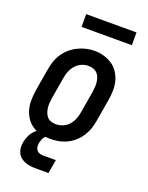

<svg xmlns="http://www.w3.org/2000/svg" viewBox="-166 -802 832 1076"><g transform="rotate(20 250.0 -263.5)"><path d="M204 8Q175 8 147.5 1.5Q120 -5 97.5 -20Q75 -35 60 -58Q45 -81 38 -108Q31 -135 32 -164Q33 -193 37 -221L59 -351Q63 -376 71 -400.5Q79 -425 93.5 -447.5Q108 -470 128.5 -488Q149 -506 172.5 -517.5Q196 -529 221 -535Q246 -541 272 -541Q301 -541 328 -533Q355 -525 377.5 -510Q400 -495 415 -472Q430 -449 437 -422.5Q444 -396 443.5 -366.5Q443 -337 438 -309L416 -179Q412 -154 404 -129.5Q396 -105 381.5 -82.5Q367 -60 347 -42Q327 -24 303 -12.5Q279 -1 254 3.5Q229 8 204 8ZM206 -80Q227 -80 248 -88.5Q269 -97 283.5 -114Q298 -131 306 -151.5Q314 -172 317 -193L339 -323Q341 -338 342 -352.5Q343 -367 341 -381.5Q339 -396 334 -409Q329 -422 319.5 -431.5Q310 -441 296 -445.5Q282 -450 267 -450Q246 -450 226 -441Q206 -432 191.5 -415Q177 -398 169 -378Q161 -358 158 -337L136 -207Q134 -192 133 -177.5Q132 -163 134 -149Q136 -135 141 -122Q146 -109 155 -99Q164 -89 177.5 -84.5Q191 -80 206 -80ZM187 191Q170 191 153.5 189Q137 187 122.5 181.5Q108 176 95.5 166Q83 156 76 142Q69 128 67.5 111.5Q66 95 69 78Q73 56 83.5 34.5Q94 13 112.5 -3Q131 -19 154 -25.5Q177 -32 199 -32L194 0Q185 0 177.5 5.5Q170 11 165.5 19Q161 27 158.5 35.5Q156 44 154 52Q152 64 153.5 75Q155 86 161.5 94Q168 102 178.5 105.5Q189 109 201 109H276L262 191ZM156 -642V-718H456V-642Z"/></g></svg>

Font: Iosevka Slab Semibold
Style: Italic
Weight: 600
Italic angle: -9°
Monospace: yes
Designer: Belleve Invis
Foundry: Belleve Invis
Version: Version 11.1.1; ttfautohint (v1.8.3)